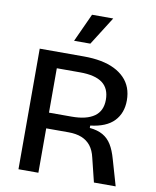

<svg xmlns="http://www.w3.org/2000/svg" viewBox="-95 -962 842 1035"><g transform="rotate(10 325.5 -444.5)"><path d="M78 0V-660H320Q371 -660 413 -652Q455 -644 487.5 -628Q520 -612 543 -588.5Q566 -565 577.5 -534.5Q589 -504 589 -466Q589 -432 578.5 -403.5Q568 -375 547 -353Q526 -331 493.5 -317.5Q461 -304 418 -299V-286Q461 -282 490 -265.5Q519 -249 537.5 -219Q556 -189 569 -142L610 0H491L459 -130Q450 -170 430.5 -194.5Q411 -219 381 -231Q351 -243 309 -243H187V0ZM187 -329H311Q392 -329 434.5 -359Q477 -389 477 -450Q477 -512 437 -542Q397 -572 314 -572H187ZM342 -734H253L324 -889H440Z"/></g></svg>

Font: Bricolage Grotesque 24pt Medium
Style: Regular
Weight: 500
Designer: Mathieu Triay
Foundry: Atelier Triay
Version: Version 1.001;gftools[0.9.33.dev8+g029e19f]